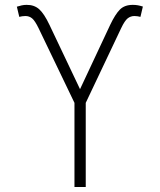

<svg xmlns="http://www.w3.org/2000/svg" viewBox="-20 -753 643 773"><path d="M279.8 0V-338.9L135.3 -639.6Q120.6 -669.9 109.1 -679.2Q97.7 -688.5 82 -688.5Q75.7 -688.5 69.1 -687.5Q62.5 -686.5 57.6 -685.1L47.9 -726.1Q58.6 -729.5 67.6 -731.4Q76.7 -733.4 86.9 -733.4Q117.2 -733.9 137.5 -716.1Q157.7 -698.2 179.2 -652.8L302.2 -394L423.8 -653.3Q443.8 -695.3 462.6 -714.4Q481.4 -733.4 514.6 -733.4Q525.9 -733.4 535.2 -731.7Q544.4 -730 555.2 -726.6L545.4 -685.1Q540 -686.5 533.9 -687.5Q527.8 -688.5 521.5 -688.5Q505.9 -688.5 493.9 -679Q481.9 -669.4 467.8 -639.6L325.2 -338.9V0Z"/></svg>

Font: Inter 20pt ExtraLight
Style: Regular
Weight: 250
Version: Version 4.001;git-66647c0bb